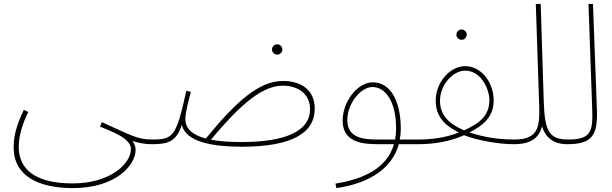

<svg xmlns="http://www.w3.org/2000/svg" viewBox="-20 -734 3135 984"><path d="M50 22C50 169 179 230 354 230C575 230 675 111 675 35C675 24 672 4 658 -13C680 -2 730 5 749 5C768 5 770 -2 770 -8C770 -13 769 -19 759 -19C684 -19 651 -41 502 -108L493 -85C554 -59 651 -26 651 30C651 103 548 206 352 206C159 206 76 132 76 19C76 -32 93 -97 125 -160L102 -171C59 -81 50 -28 50 22Z M1401 -454C1415 -454 1427 -466 1427 -480C1427 -495 1415 -507 1401 -507C1386 -507 1374 -495 1374 -480C1374 -466 1386 -454 1401 -454Z M1219 18C1478 18 1593 -53 1593 -177C1593 -271 1526 -319 1430 -319C1310 -319 1194 -219 1035 -24C963 -43 930 -77 930 -123C930 -164 950 -229 958 -263L935 -269C883 -33 868 -19 760 -19L756 5C842 5 883 -7 912 -95C931 -3 1080 18 1219 18ZM1428 -295C1511 -295 1569 -251 1569 -174C1569 -63 1446 -6 1216 -6C1154 -6 1102 -10 1061 -18C1180 -160 1308 -295 1428 -295Z M1704 230C1886 204 1992 120 2024 5H2124C2132 5 2138 -2 2138 -8C2138 -14 2135 -19 2127 -19H2029C2032 -36 2034 -54 2034 -73C2034 -225 1976 -312 1891 -312C1810 -312 1736 -211 1736 -116C1736 -11 1826 5 1913 5H1999C1963 131 1838 185 1699 207ZM1913 -19C1838 -19 1760 -29 1760 -119C1760 -203 1828 -288 1889 -288C1953 -288 2010 -218 2010 -75C2010 -55 2008 -36 2005 -19Z M2346 -530C2360 -530 2372 -542 2372 -556C2372 -571 2360 -583 2346 -583C2331 -583 2319 -571 2319 -556C2319 -542 2331 -530 2346 -530Z M2124 5C2207 5 2290 -10 2358 -41C2425 -15 2533 5 2613 5C2621 5 2627 -2 2627 -8C2627 -14 2624 -19 2616 -19C2504 -19 2431 -41 2386 -55C2460 -93 2510 -137 2510 -220C2510 -311 2447 -395 2364 -395C2289 -395 2213 -316 2213 -217C2213 -122 2281 -80 2332 -55C2272 -31 2199 -19 2128 -19ZM2235 -217C2235 -302 2303 -372 2364 -372C2443 -372 2488 -281 2488 -220C2488 -140 2435 -100 2358 -66C2295 -94 2235 -133 2235 -217Z M2613 5C2706 5 2742 -30 2758 -86C2773 -36 2810 5 2887 5C2895 5 2901 -2 2901 -8C2901 -14 2898 -19 2890 -19C2796 -19 2772 -62 2767 -207L2751 -714H2726L2743 -205C2747 -88 2743 -19 2617 -19Z M2887 5C3019 5 3044 -44 3039 -177L3019 -714H2996L3015 -175C3019 -60 3010 -19 2891 -19Z"/></svg>

Font: Noto Sans Arabic Thin
Style: Regular
Weight: 100
Designer: Monotype Design Team, Nadine Chahine, Nizar Qandah and Khaled Hosny
Foundry: Monotype Imaging Inc.
Version: Version 2.012